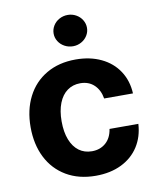

<svg xmlns="http://www.w3.org/2000/svg" viewBox="-85 -813 732 891"><g transform="rotate(-10 281.5 -368.0)"><path d="M35.2 -263.7Q35.2 -344.7 66.7 -406.5Q98.1 -468.3 157 -502.7Q215.8 -537.1 294.9 -537.1Q362.8 -537.1 415 -512.2Q467.3 -487.3 497.3 -441.7Q527.3 -396 530.3 -335.9H394.5Q387.7 -376.5 362.3 -400.6Q336.9 -424.8 296.9 -424.8Q262.2 -424.8 236.1 -406Q210 -387.2 195.8 -351.1Q181.6 -314.9 181.6 -265.6Q181.6 -214.8 195.8 -178.7Q210 -142.6 235.8 -123.5Q261.7 -104.5 296.9 -104.5Q335.4 -104.5 361.8 -127.4Q388.2 -150.4 394.5 -192.4H530.3Q526.9 -132.3 497.6 -86.4Q468.3 -40.5 416.3 -14.9Q364.3 10.7 294.9 10.7Q215.3 10.7 156.5 -23.9Q97.7 -58.6 66.4 -120.6Q35.2 -182.6 35.2 -263.7ZM215.8 -672.9Q215.8 -692.9 226.3 -710Q236.8 -727.1 255.1 -737.1Q273.4 -747.1 294.9 -747.1Q315.9 -747.1 334 -737.1Q352.1 -727.1 362.5 -710Q373 -692.9 373 -672.9Q373 -653.3 362.5 -636.5Q352.1 -619.6 334 -609.6Q315.9 -599.6 294.9 -599.6Q273.4 -599.6 255.1 -609.6Q236.8 -619.6 226.3 -636.5Q215.8 -653.3 215.8 -672.9Z"/></g></svg>

Font: Pretendard GOV
Style: Bold
Weight: 700
Designer: Base glyphs from Inter by Rasmus Andersson; Hangeul glyphs from Noto Sans CJK(Source Han Sans) by Jang Soo-young and Kan
Foundry: Kil Hyung-jin
Version: Version 1.309